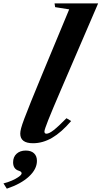

<svg xmlns="http://www.w3.org/2000/svg" viewBox="-118 -831 596 1128"><path d="M76 10.5Q1 10.5 1 -46Q1 -58.5 6 -77.8Q11 -97 24.8 -133.8Q38.5 -170.5 64.5 -235Q90.5 -299.5 133 -402L288.5 -776L206 -789L202.5 -811H458.5L242 -308Q188 -182.5 165.5 -125.8Q143 -69 143 -58.5Q143 -45.5 155 -45.5Q170.5 -45.5 198 -67Q225.5 -88.5 272.5 -136.5L300 -120Q242.5 -53 187.8 -21.2Q133 10.5 76 10.5ZM-78 277.5 -97.5 246.5Q-72.5 240.5 -48 229.8Q-23.5 219 -7.2 207.2Q9 195.5 9 187Q9 177.5 -6.5 172.5Q-41 162.5 -41 122.5Q-41 91 -20.5 72.2Q0 53.5 33.5 53.5Q64.5 53.5 81.8 69.5Q99 85.5 99 114Q99 162.5 52.2 206Q5.5 249.5 -78 277.5Z"/></svg>

Font: Libre Caslon Text Bold
Style: Italic
Weight: 700
Italic angle: -22.583°
Designer: Pablo Impallari, Rodrigo Fuenzalida, Katja Schimmel
Foundry: Pablo Impallari, Rodrigo Fuenzalida
Version: Version 2.000